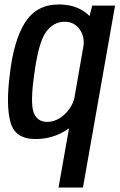

<svg xmlns="http://www.w3.org/2000/svg" viewBox="-20 -620 536 861"><path d="M242.5 221 289.5 -44.5Q285.5 -42 282 -39.5Q218 3.5 139 3.5Q47.5 3.5 27 -71.8Q6.5 -147 23.5 -282Q40.5 -437 92 -518.5Q143.5 -600 243.5 -600Q322.5 -600 372 -557Q377 -552.5 381.5 -548L393.5 -595H496L352 221ZM355 -418Q358.5 -457.5 338 -487.5Q313.5 -522.5 270 -522.5Q220 -522.5 186.5 -476.8Q153 -431 134 -290Q115 -159 130.8 -116.2Q146.5 -73.5 191 -73.5Q234.5 -73.5 271 -108.5Q302 -138 313 -178Z"/></svg>

Font: Anybody Medium
Style: Italic
Weight: 500
Italic angle: -10°
Designer: Tyler Finck
Foundry: Etcetera Type Company
Version: Version 1.010; ttfautohint (v1.8.3) -l 8 -r 50 -G 200 -x 14 